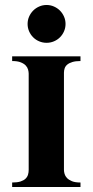

<svg xmlns="http://www.w3.org/2000/svg" viewBox="-20 -751 372 771"><path d="M303.2 0H28.8V-18.1Q49.3 -18.1 62.3 -22.2Q75.2 -26.4 82.5 -33.4Q89.8 -40.5 92.5 -49.6Q95.2 -58.6 95.2 -68.8V-455.1Q95.2 -462.4 92.8 -471.4Q90.3 -480.5 83.3 -488Q76.2 -495.6 63.2 -500.7Q50.3 -505.9 28.8 -505.9V-524.9H303.2V-505.9Q283.7 -505.9 270.8 -502Q257.8 -498 250.2 -491.7Q242.7 -485.4 239.7 -476.8Q236.8 -468.3 236.8 -459V-68.8Q236.8 -61.5 239.3 -52.7Q241.7 -43.9 248.8 -36.4Q255.9 -28.8 268.8 -23.4Q281.7 -18.1 303.2 -18.1ZM90.8 -654.8Q90.8 -670.4 96.9 -684.3Q103 -698.2 113.3 -708.5Q123.5 -718.8 137.5 -724.9Q151.4 -731 167 -731Q182.6 -731 196.5 -724.9Q210.4 -718.8 220.7 -708.5Q231 -698.2 237.1 -684.3Q243.2 -670.4 243.2 -654.8Q243.2 -639.2 237.1 -625.2Q231 -611.3 220.7 -601.1Q210.4 -590.8 196.5 -585Q182.6 -579.1 167 -579.1Q151.4 -579.1 137.5 -585Q123.5 -590.8 113.3 -601.1Q103 -611.3 96.9 -625.2Q90.8 -639.2 90.8 -654.8Z"/></svg>

Font: Uncial Antiqua
Style: Regular
Weight: 400
Version: Version 1.000